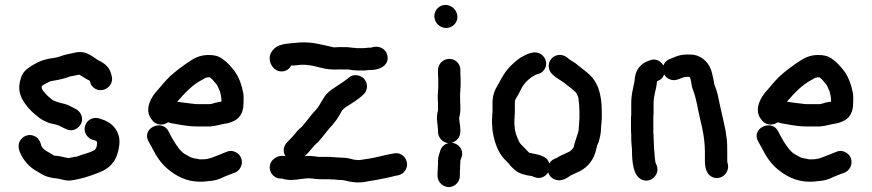

<svg xmlns="http://www.w3.org/2000/svg" viewBox="-20 -725 3552 782"><path d="M375 -141C375 -138 375 -134 374 -131C374 -126 368 -113 363 -113C343 -101 315 -97 293 -87C285 -87 277 -85 269 -83L259 -81L249 -83C237 -86 215 -91 201 -91C193 -96 185 -100 176 -106C167 -109 147 -125 147 -137C142 -152 136 -163 122 -170C96 -183 71 -169 61 -151C49 -129 60 -104 70 -87C84 -62 107 -39 133 -26C156 -10 177 -1 213 2C233 5 251 14 275 9C309 4 340 -6 369 -17L385 -23C433 -42 459 -75 466 -135C472 -193 434 -228 392 -240C362 -253 335 -238 327 -214C318 -186 336 -163 356 -156C362 -154 370 -153 375 -148ZM436 -410C432 -428 429 -441 416 -455C404 -468 393 -473 378 -481L351 -499C334 -509 315 -517 287 -511C263 -506 241 -502 221 -494L205 -490C198 -489 191 -488 185 -487L167 -483C140 -477 114 -461 94 -447C74 -432 67 -418 61 -392C55 -365 60 -344 69 -324C86 -292 112 -266 140 -245C154 -235 164 -231 180 -224C190 -221 212 -218 221 -213C222 -213 222 -213 223 -212C232 -207 241 -203 250 -199C277 -186 301 -203 310 -221C323 -248 305 -274 287 -282C273 -288 261 -297 246 -301C233 -304 211 -309 200 -315C199 -315 197 -316 195 -317C187 -324 173 -334 166 -343C160 -350 150 -359 150 -369C149 -370 149 -371 150 -372C150 -373 150 -374 151 -375C161 -383 174 -388 185 -394C206 -397 229 -402 249 -408L267 -414C272 -415 277 -416 283 -417L303 -421C311 -417 322 -409 330 -404C331 -403 346 -397 346 -395C348 -383 354 -373 364 -366C397 -343 442 -372 436 -410Z M585 -149 600 -122C616 -89 637 -58 664 -36C695 -10 738 15 793 15H805C810 15 817 14 826 13C855 11 872 6 893 -5C907 -11 911 -12 926 -18L937 -22C955 -29 973 -54 962 -82C955 -100 929 -119 902 -106L891 -102C885 -99 880 -97 877 -96C856 -89 835 -76 805 -76H793C791 -76 788 -77 784 -78C770 -80 759 -82 748 -89L734 -97C731 -98 728 -101 724 -104L712 -116C694 -138 679 -165 666 -191C639 -242 555 -202 585 -149ZM702 -311C732 -345 764 -381 807 -402C812 -405 817 -409 823 -409C824 -410 826 -410 828 -410H835C843 -404 847 -399 853 -392L863 -380C864 -379 865 -377 866 -375L872 -361L876 -353C879 -338 882 -332 882 -311C879 -310 876 -310 874 -310C867 -309 861 -307 855 -306C850 -304 841 -301 834 -301H783C778 -301 773 -301 769 -302C747 -305 722 -307 702 -311ZM665 -227C670 -225 674 -224 679 -223C713 -217 745 -210 783 -210H837C863 -212 882 -220 907 -223C949 -234 972 -255 972 -309C973 -325 972 -337 971 -345C964 -381 953 -411 935 -436C919 -455 908 -470 886 -485C868 -498 852 -501 828 -501C800 -501 776 -491 758 -479C727 -459 699 -438 672 -414C653 -395 639 -378 622 -358C598 -334 564 -278 598 -238C612 -216 642 -211 665 -227Z M1128 2C1139 6 1151 8 1165 8C1191 8 1217 1 1240 1C1244 2 1248 2 1252 2C1258 3 1264 4 1269 4C1276 5 1282 5 1289 5H1318C1322 5 1326 5 1330 6H1342C1348 7 1355 7 1362 8C1368 8 1374 8 1379 9L1389 11C1401 15 1429 19 1444 18C1451 18 1459 17 1466 16C1488 11 1511 9 1532 4L1552 0C1564 -3 1578 -5 1591 -9L1602 -11C1614 -14 1623 -20 1630 -30C1653 -64 1622 -109 1584 -100L1573 -98C1544 -93 1514 -84 1484 -79L1470 -77C1460 -76 1450 -73 1440 -73C1433 -73 1417 -75 1413 -77C1399 -81 1384 -83 1367 -83C1360 -84 1354 -84 1349 -84C1344 -85 1338 -85 1333 -85C1328 -86 1323 -86 1318 -86H1278L1264 -88L1242 -90C1235 -90 1228 -90 1221 -89L1235 -103C1240 -108 1244 -113 1248 -118L1260 -132L1268 -140C1275 -145 1281 -152 1288 -161C1303 -178 1317 -199 1334 -216C1348 -233 1354 -241 1364 -258C1369 -269 1376 -281 1386 -287C1411 -303 1440 -320 1460 -340C1478 -356 1480 -385 1463 -404C1447 -421 1418 -425 1400 -408C1390 -400 1376 -390 1365 -383L1332 -361C1325 -356 1318 -350 1311 -343C1293 -323 1285 -298 1267 -278C1249 -260 1233 -236 1217 -218C1210 -207 1200 -202 1191 -192C1178 -175 1164 -160 1149 -145C1135 -131 1130 -107 1143 -89C1118 -94 1098 -84 1087 -69C1064 -37 1091 6 1128 2ZM1374 -442H1398C1409 -440 1424 -438 1436 -438H1466C1473 -439 1479 -439 1485 -440H1492C1530 -440 1568 -462 1557 -502C1550 -527 1524 -541 1494 -532C1493 -531 1493 -531 1492 -531C1485 -531 1479 -531 1473 -530C1470 -530 1467 -530 1464 -529H1438C1433 -529 1429 -529 1424 -530C1413 -530 1402 -533 1391 -533H1375C1365 -534 1348 -532 1339 -532C1338 -533 1335 -533 1332 -534C1289 -543 1253 -555 1200 -552C1147 -546 1108 -550 1085 -512C1068 -483 1086 -448 1108 -438C1134 -427 1157 -440 1166 -458H1174C1183 -459 1194 -460 1205 -461C1257 -464 1289 -442 1337 -442C1346 -441 1364 -443 1374 -442Z M1855 -188V-194C1855 -203 1854 -217 1852 -225C1852 -230 1851 -236 1850 -241V-244C1851 -246 1851 -247 1851 -248C1853 -256 1854 -265 1855 -275V-291C1855 -296 1855 -302 1854 -310V-345C1855 -350 1855 -355 1855 -361C1856 -368 1856 -375 1856 -384V-409C1855 -416 1855 -423 1855 -430V-441C1855 -454 1850 -464 1841 -473C1812 -500 1764 -479 1764 -439V-428C1764 -421 1764 -413 1765 -406V-366C1764 -361 1764 -356 1764 -351C1763 -344 1763 -337 1763 -330C1763 -323 1763 -315 1764 -306V-274C1761 -266 1760 -258 1760 -251C1759 -242 1760 -234 1761 -227C1761 -224 1761 -221 1762 -218C1762 -211 1764 -201 1764 -194V-188C1764 -164 1784 -143 1807 -142C1791 -139 1780 -129 1774 -114C1770 -101 1764 -85 1764 -71V-52C1763 -44 1763 -38 1763 -35C1762 -29 1762 -23 1762 -17V-8C1762 16 1784 37 1808 37C1832 37 1853 16 1853 -8V-28C1854 -32 1854 -39 1854 -48C1855 -57 1855 -65 1855 -70C1855 -73 1858 -79 1859 -82C1872 -113 1847 -143 1819 -143C1837 -148 1855 -165 1855 -188ZM1749 -659C1749 -633 1771 -611 1797 -611C1822 -611 1843 -631 1843 -656C1843 -682 1821 -705 1794 -705C1769 -705 1749 -684 1749 -659Z M2340 -270V-243C2340 -234 2338 -222 2338 -211C2337 -205 2337 -200 2337 -197L2335 -187C2330 -171 2325 -155 2320 -140L2316 -124C2315 -123 2315 -123 2315 -122L2307 -114C2303 -108 2287 -102 2283 -100C2270 -93 2260 -91 2248 -82C2234 -77 2225 -72 2217 -59C2212 -77 2201 -85 2184 -91C2170 -97 2159 -97 2145 -101L2135 -103C2126 -112 2119 -120 2110 -129C2104 -135 2097 -141 2094 -149C2086 -165 2076 -189 2076 -211C2075 -215 2075 -219 2075 -224V-237C2076 -242 2076 -248 2076 -254C2077 -261 2077 -268 2077 -276V-311C2077 -315 2079 -319 2081 -323C2088 -334 2096 -349 2102 -361C2113 -386 2137 -408 2161 -420C2161 -421 2161 -421 2162 -421C2177 -424 2187 -428 2196 -440C2212 -462 2204 -490 2185 -503C2157 -523 2123 -503 2101 -491C2087 -483 2060 -458 2050 -446C2034 -428 2023 -407 2011 -385L2001 -367C1992 -351 1988 -336 1986 -314V-276C1986 -271 1986 -265 1985 -260C1985 -253 1985 -247 1984 -241V-221C1985 -215 1985 -209 1985 -203C1990 -156 2005 -112 2029 -83C2038 -72 2051 -62 2059 -50C2066 -43 2072 -37 2078 -32C2094 -18 2119 -11 2146 -8L2148 -7L2156 -4C2181 7 2203 -7 2213 -23C2216 -11 2224 -2 2235 4C2260 17 2285 4 2302 -9C2315 -16 2327 -21 2342 -28C2375 -45 2399 -75 2408 -116L2412 -132L2418 -146C2424 -166 2428 -182 2428 -207C2429 -218 2431 -232 2431 -243V-270C2431 -345 2414 -395 2372 -429C2357 -440 2338 -457 2323 -468C2310 -477 2301 -480 2291 -490C2272 -506 2243 -505 2227 -487C2210 -469 2211 -440 2229 -423C2249 -403 2269 -397 2290 -378C2302 -369 2316 -358 2326 -348C2329 -342 2336 -331 2336 -324C2338 -308 2340 -287 2340 -270Z M2642 -165C2642 -172 2642 -178 2641 -184V-251C2642 -257 2642 -263 2642 -268V-305C2642 -308 2642 -313 2643 -320C2643 -325 2644 -330 2645 -334L2649 -354C2651 -361 2653 -369 2654 -378L2656 -394C2670 -399 2680 -407 2685 -422C2690 -413 2698 -406 2708 -402C2736 -390 2753 -412 2777 -412H2789C2794 -402 2796 -386 2798 -373C2800 -364 2809 -343 2811 -333L2815 -317C2816 -312 2817 -307 2819 -300C2830 -236 2851 -182 2851 -106V-70C2851 -43 2857 -20 2874 -8C2909 16 2951 -16 2945 -54C2944 -59 2942 -63 2942 -70V-106C2942 -127 2942 -147 2939 -166L2935 -194L2929 -222C2920 -260 2911 -302 2903 -340L2899 -354C2898 -361 2888 -380 2888 -390L2885 -405L2881 -423C2873 -465 2840 -503 2790 -503H2777C2758 -503 2743 -499 2729 -493L2719 -489C2701 -482 2689 -477 2682 -458C2674 -474 2651 -490 2626 -479C2608 -473 2596 -466 2583 -451C2569 -432 2566 -417 2564 -392L2560 -374L2556 -354C2553 -340 2551 -321 2551 -305V-257C2550 -251 2550 -245 2550 -238V-201C2550 -192 2550 -184 2551 -178V-165C2551 -158 2551 -149 2552 -140L2554 -116C2554 -64 2559 -6 2597 8C2625 18 2648 -1 2655 -20C2661 -37 2656 -50 2650 -62C2650 -63 2650 -65 2649 -67L2647 -83C2646 -89 2646 -94 2646 -99C2645 -104 2645 -111 2644 -120C2644 -134 2642 -151 2642 -165Z M3068 -149 3083 -122C3099 -89 3120 -58 3147 -36C3178 -10 3221 15 3276 15H3288C3293 15 3300 14 3309 13C3338 11 3355 6 3376 -5C3390 -11 3394 -12 3409 -18L3420 -22C3438 -29 3456 -54 3445 -82C3438 -100 3412 -119 3385 -106L3374 -102C3368 -99 3363 -97 3360 -96C3339 -89 3318 -76 3288 -76H3276C3274 -76 3271 -77 3267 -78C3253 -80 3242 -82 3231 -89L3217 -97C3214 -98 3211 -101 3207 -104L3195 -116C3177 -138 3162 -165 3149 -191C3122 -242 3038 -202 3068 -149ZM3185 -311C3215 -345 3247 -381 3290 -402C3295 -405 3300 -409 3306 -409C3307 -410 3309 -410 3311 -410H3318C3326 -404 3330 -399 3336 -392L3346 -380C3347 -379 3348 -377 3349 -375L3355 -361L3359 -353C3362 -338 3365 -332 3365 -311C3362 -310 3359 -310 3357 -310C3350 -309 3344 -307 3338 -306C3333 -304 3324 -301 3317 -301H3266C3261 -301 3256 -301 3252 -302C3230 -305 3205 -307 3185 -311ZM3148 -227C3153 -225 3157 -224 3162 -223C3196 -217 3228 -210 3266 -210H3320C3346 -212 3365 -220 3390 -223C3432 -234 3455 -255 3455 -309C3456 -325 3455 -337 3454 -345C3447 -381 3436 -411 3418 -436C3402 -455 3391 -470 3369 -485C3351 -498 3335 -501 3311 -501C3283 -501 3259 -491 3241 -479C3210 -459 3182 -438 3155 -414C3136 -395 3122 -378 3105 -358C3081 -334 3047 -278 3081 -238C3095 -216 3125 -211 3148 -227Z"/></svg>

Font: Dictator
Style: Regular
Weight: 500
Version: Version MIL.1277